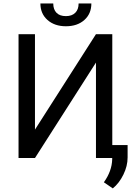

<svg xmlns="http://www.w3.org/2000/svg" viewBox="-20 -907 794 1102"><path d="M530.8 -710.9H624.5V0H530.8V-547.9L180.7 0H86.4V-710.9H180.7V-163.1ZM504.4 -887.2Q504.4 -828.1 464.1 -792.2Q423.8 -756.3 358.4 -756.3Q293 -756.3 252.4 -792.5Q211.9 -828.6 211.9 -887.2H285.6Q285.6 -853 304.2 -833.7Q322.8 -814.5 358.4 -814.5Q392.6 -814.5 411.9 -833.5Q431.2 -852.5 431.2 -887.2ZM627.4 174.3 576.2 139.2Q622.1 75.2 624 7.3V-74.2H712.4V-3.4Q712.4 45.9 688.2 95.2Q664.1 144.5 627.4 174.3Z"/></svg>

Font: Roboto-ThirdPerson-AD3FC
Style: ThirdPerson-AD3FC
Weight: 400
Designer: Google
Version: Version 2.137; 2017